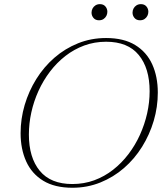

<svg xmlns="http://www.w3.org/2000/svg" viewBox="-20 -874 770 904"><path d="M116 -240.5Q116 -132 167.2 -69.8Q218.5 -7.5 320.5 -7.5Q375.5 -7.5 423.8 -25.2Q472 -43 512.2 -74.5Q552.5 -106 584.5 -148Q616.5 -190 638.8 -239Q661 -288 672.8 -340.2Q684.5 -392.5 684.5 -444.5Q684.5 -553 633.2 -615.2Q582 -677.5 479.5 -677.5Q425 -677.5 376.8 -659.8Q328.5 -642 288 -610.5Q247.5 -579 215.5 -537Q183.5 -495 161.2 -446Q139 -397 127.5 -344.8Q116 -292.5 116 -240.5ZM723 -438Q723 -370.5 703.8 -305.2Q684.5 -240 649 -183Q613.5 -126 563.8 -82.8Q514 -39.5 452.5 -14.8Q391 10 321 10Q237.5 10 183.5 -23Q129.5 -56 103.2 -114.2Q77 -172.5 77 -247Q77 -314.5 96.2 -379.8Q115.5 -445 151 -502Q186.5 -559 236.2 -602.2Q286 -645.5 347.5 -670.2Q409 -695 479.5 -695Q562.5 -695 616.5 -662Q670.5 -629 696.8 -571Q723 -513 723 -438ZM446 -778.5Q429.5 -778.5 420.2 -789.5Q411 -800.5 411 -814.5Q411 -825 415.8 -834Q420.5 -843 429.5 -848.8Q438.5 -854.5 450.5 -854.5Q467 -854.5 476.2 -843.8Q485.5 -833 485.5 -818.5Q485.5 -808.5 480.8 -799.2Q476 -790 467.2 -784.2Q458.5 -778.5 446 -778.5ZM639 -778.5Q622.5 -778.5 613.2 -789.5Q604 -800.5 604 -814.5Q604 -825 608.8 -834Q613.5 -843 622.5 -848.8Q631.5 -854.5 643.5 -854.5Q660 -854.5 669.2 -843.8Q678.5 -833 678.5 -818.5Q678.5 -808.5 673.8 -799.2Q669 -790 660.2 -784.2Q651.5 -778.5 639 -778.5Z"/></svg>

Font: Newsreader 36pt ExtraLight
Style: Italic
Weight: 250
Italic angle: -17°
Designer: Hugues Gentile
Foundry: Production Type
Version: Version 1.003